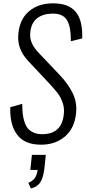

<svg xmlns="http://www.w3.org/2000/svg" viewBox="-20 -838 502 1125"><path d="M161.1 266.6 146 233.4Q194.3 214.8 200.2 157.7H157.7L167 69.3H248.5L240.2 147.5Q234.4 200.2 217.3 228.3Q200.2 256.3 161.1 266.6ZM220.7 9.8Q124.5 9.8 81.1 -47.9Q40 -101.6 40 -195.3Q40 -202.6 40.5 -210L110.4 -229.5Q110.4 -197.3 113 -172.6Q115.7 -147.9 123.3 -124.3Q130.9 -100.6 143.6 -85.4Q156.2 -70.3 177.5 -61Q198.7 -51.8 227.5 -51.8Q342.3 -51.8 354 -168.9Q355 -178.7 355 -188Q355 -211.9 347.7 -233.9Q337.9 -264.6 321 -287.6Q304.2 -310.5 273.4 -343.8L144.5 -481.4Q110.4 -518.1 96.7 -557.6Q86.4 -586.4 86.4 -620.1Q86.4 -631.8 87.9 -644.5Q96.7 -727.1 150.6 -772.5Q204.6 -817.9 288.6 -818.4Q290.5 -818.4 292 -818.4Q380.4 -818.4 421.9 -770.5Q461.9 -725.6 461.9 -628.9Q461.9 -621.1 461.4 -612.8L395 -596.2Q395 -602.5 395 -608.4Q395 -681.2 373 -719.2Q349.6 -758.3 289.6 -758.3Q286.6 -758.3 283.7 -758.3Q230 -756.8 196.8 -730.5Q163.6 -704.1 157.7 -650.9Q156.7 -642.6 156.7 -634.8Q156.7 -610.8 164.6 -590.8Q174.8 -563.5 202.1 -533.2L330.6 -397.9Q380.4 -345.2 406.2 -291.5Q427.2 -249 427.2 -200.2Q427.2 -187.5 425.8 -174.3Q416.5 -85.9 360.6 -38.1Q304.7 9.8 220.7 9.8Z"/></svg>

Font: Oswald
Style: Light
Weight: 300
Designer: Vernon Adams
Foundry: Vernon Adams
Version: 3.0; ttfautohint (v0.95.6-bc232) -l 8 -r 50 -G 200 -x 0 -w "